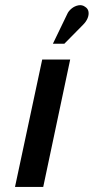

<svg xmlns="http://www.w3.org/2000/svg" viewBox="-20 -735 369 755"><path d="M307 -638Q319 -650 324.5 -663.5Q330 -677 328 -689Q326 -701 315 -708Q303 -717 288 -714Q273 -711 261 -701Q249 -691 244 -679L188 -563H233ZM39 0H150L256 -501H146Z"/></svg>

Font: Advent Pro
Style: Bold Italic
Weight: 700
Italic angle: -12°
Designer: VivaRado, Andreas Kalpakidis
Foundry: VivaRado, Andreas Kalpakidis
Version: Version 3.000